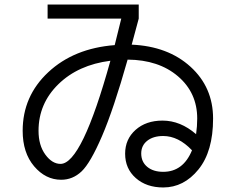

<svg xmlns="http://www.w3.org/2000/svg" viewBox="-20 -780 1040 847"><path d="M190 -698V-760H592V-698Q565 -598 561 -583Q721 -576 820.5 -485.5Q920 -395 920 -257Q920 -112 855.5 -32.5Q791 47 700 47Q626 47 579 5.5Q532 -36 532 -102Q532 -166 578 -207Q624 -248 697 -248Q776 -248 845 -188Q850 -223 850 -257Q850 -371 765 -443.5Q680 -516 543 -517Q481 -298 430 -179.5Q379 -61 340 -24Q301 13 250 13Q181 13 130.5 -46.5Q80 -106 80 -203Q80 -356 193 -461.5Q306 -567 486 -581Q491 -599 515 -698ZM827 -117Q767 -180 700 -180Q656 -180 629.5 -159Q603 -138 603 -103Q603 -66 629.5 -44Q656 -22 700 -22Q788 -22 827 -117ZM467 -512Q325 -494 237.5 -408.5Q150 -323 150 -203Q150 -139 180 -98Q210 -57 247 -57Q341 -57 467 -512Z"/></svg>

Font: M PLUS 1p
Style: Regular
Weight: 400
Version: Version 1.062